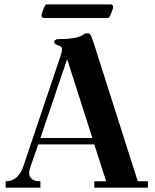

<svg xmlns="http://www.w3.org/2000/svg" viewBox="-20 -864 712 884"><path d="M170.9 -792Q170.9 -798.8 176.8 -814.5Q187.5 -843.8 194.3 -843.8H492.2Q495.1 -843.8 498 -839.8Q501 -835.9 501 -833Q501 -826.2 495.1 -810.5Q484.4 -781.2 477.5 -781.2H179.7Q176.8 -781.2 173.8 -785.2Q170.9 -789.1 170.9 -792ZM5.9 0V-29.3Q64.5 -29.3 87.9 -99.6L261.7 -615.2Q265.6 -628.9 265.6 -636.7Q265.6 -650.4 250 -654.3Q229.5 -660.2 229.5 -670.9Q229.5 -676.8 234.9 -680.2Q240.2 -683.6 246.1 -683.6Q335.9 -684.6 361.3 -703.1Q371.1 -710.9 384.8 -710.9Q392.6 -710.9 397.5 -702.1Q402.3 -693.4 410.2 -669.9L614.3 -29.3H661.1V0H414.1V-29.3H468.8L414.1 -199.2H156.2L120.1 -95.7Q114.3 -80.1 114.3 -66.4Q114.3 -50.8 126.5 -40Q138.7 -29.3 166 -29.3V0ZM166 -228.5H405.3L289.1 -591.8Z"/></svg>

Font: Monomakh Unicode TT
Style: Medium
Weight: 500
Designer: Alexey Kryukov, Aleksandr Andreev
Version: Version 1.1